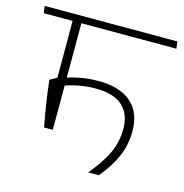

<svg xmlns="http://www.w3.org/2000/svg" viewBox="-114 -717 772 806"><g transform="rotate(15 272.0 -314.0)"><path d="M563 -597.5 559 -628H-17.5L-13.5 -597.5ZM150 -609H112V-313.5H150ZM112 -134.5H150V-350.5H112L81.5 -333.5Q86 -293.5 90.5 -262.2Q95 -231 100.2 -201Q105.5 -171 112 -134.5ZM138.5 -357 144 -324.5Q173.5 -335.5 208.2 -342Q243 -348.5 280 -348.5Q358.5 -348.5 396.8 -313.2Q435 -278 435 -214.5Q435 -156.5 411.5 -107Q388 -57.5 340.5 -1V0H386Q429.5 -52.5 452 -103.8Q474.5 -155 474.5 -215.5Q474.5 -268 453.2 -305Q432 -342 389.2 -362Q346.5 -382 282 -382Q242.5 -382 205.8 -375.2Q169 -368.5 138.5 -357Z"/></g></svg>

Font: Anek Devanagari Medium ExtraLight
Style: Regular
Weight: 250
Version: Version 1.003